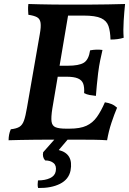

<svg xmlns="http://www.w3.org/2000/svg" viewBox="-20 -699 646 961"><path d="M23 3Q23 -11 25.5 -24.5Q28 -38 34 -52Q62 -55 77 -64Q92 -73 100 -95.5Q108 -118 115 -160L179 -527Q186 -565 183 -585Q180 -605 165 -613Q150 -621 122 -625Q121 -638 120.5 -651Q120 -664 122 -679Q149 -678 178 -677.5Q207 -677 235 -676.5Q263 -676 288 -676Q313 -676 330 -676L242 -156Q235 -112 238 -90.5Q241 -69 258.5 -62Q276 -55 311 -55L290 0Q257 0 221.5 0Q186 0 151 0.5Q116 1 83 1.5Q50 2 23 3ZM516 3Q487 1 451 0.5Q415 0 374.5 0Q334 0 290 0L311 -55H328Q381 -55 412.5 -69.5Q444 -84 465 -113.5Q486 -143 505 -187Q524 -184 538.5 -178Q553 -172 566 -160Q552 -127 538 -85Q524 -43 516 3ZM460 -219Q443 -221 428.5 -223.5Q414 -226 401 -233Q403 -262 396.5 -280Q390 -298 370 -306.5Q350 -315 313 -315H246L256 -370H319Q375 -370 399.5 -385Q424 -400 431 -447Q447 -450 462 -450.5Q477 -451 493 -449Q487 -423 481.5 -397Q476 -371 471 -332Q467 -299 464.5 -271.5Q462 -244 460 -219ZM533 -501Q532 -542 523 -568.5Q514 -595 486 -608Q458 -621 398 -621H294L327 -676Q383 -676 429.5 -676Q476 -676 519.5 -677Q563 -678 606 -679Q602 -641 599 -594.5Q596 -548 599 -510Q571 -501 533 -501ZM171 242Q168 234 168.5 223.5Q169 213 170 204Q206 204 230.5 192.5Q255 181 259 158Q264 131 248.5 117.5Q233 104 206 104Q191 88 196 63L266 -16H332L274 52Q311 61 326 86.5Q341 112 333 155Q324 199 280.5 221Q237 243 171 242Z"/></svg>

Font: Vollkorn SemiBold
Style: Italic
Weight: 600
Italic angle: -11°
Designer: Friedrich Althausen
Foundry: Friedrich Althausen
Version: Version 5.000